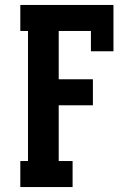

<svg xmlns="http://www.w3.org/2000/svg" viewBox="-20 -755 540 775"><path d="M62 0V-105H93V-630H62V-735H438V-548H347V-630H217V-435H355V-330H217V-105H273V0Z"/></svg>

Font: Iosevka Curly Slab Extrabold
Style: Regular
Weight: 800
Monospace: yes
Designer: Belleve Invis
Foundry: Belleve Invis
Version: Version 22.1.2; ttfautohint (v1.8.4)